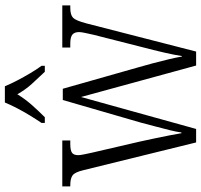

<svg xmlns="http://www.w3.org/2000/svg" viewBox="-38 -768 806 769"><g transform="rotate(-90 364.5 -383.0)"><path d="M68 -451Q60 -485 47.5 -494.5Q35 -504 8 -504H3V-536H187V-504H173Q147 -504 137.5 -497Q128 -490 128 -472Q128 -465 131.5 -447.5Q135 -430 138 -417L183 -223Q188 -199 195 -167Q202 -135 207.5 -105.5Q213 -76 216 -59H219Q221 -76 228 -105Q235 -134 243.5 -165Q252 -196 258 -220L349 -534H394L480 -231Q487 -207 496 -173.5Q505 -140 512.5 -108Q520 -76 523 -57H525Q529 -84 538.5 -126Q548 -168 562 -221L610 -410Q614 -428 617.5 -444Q621 -460 621 -469Q621 -487 611 -495.5Q601 -504 575 -504H559V-536H728V-504H718Q690 -504 678.5 -493Q667 -482 656 -440L543 0H487L361 -461L233 0H179ZM257 -619Q270 -638 286 -664Q302 -690 316 -717Q330 -744 339 -766H404Q413 -744 427 -717Q441 -690 456.5 -664Q472 -638 486 -619V-606H462Q436 -633 413 -658.5Q390 -684 372 -716Q352 -684 329.5 -658.5Q307 -633 280 -606H257Z"/></g></svg>

Font: Noto Serif Bengali Condensed Light
Style: Regular
Weight: 300
Width: 3
Designer: Juan Bruce, Universal Thirst, Indian Type Foundry and the Monotype Design Team.
Foundry: Monotype Imaging Inc.
Version: Version 2.003; ttfautohint (v1.8.4.7-5d5b)